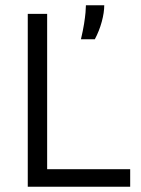

<svg xmlns="http://www.w3.org/2000/svg" viewBox="-20 -713 539 733"><path d="M86 0V-660H160V0ZM116 0V-67H477V0ZM289 -563Q297 -597 301 -622.5Q305 -648 306.5 -665.5Q308 -683 308 -693H378Q378 -665 368.5 -630Q359 -595 342 -563Z"/></svg>

Font: Bricolage Grotesque 24pt Light
Style: Regular
Weight: 300
Designer: Mathieu Triay
Foundry: Atelier Triay
Version: Version 1.001;gftools[0.9.33.dev8+g029e19f]